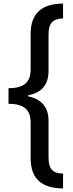

<svg xmlns="http://www.w3.org/2000/svg" viewBox="-20 -871 414 1084"><path d="M336 193V109C283 108 254 89 254 17V-189C254 -266 214 -312 139 -327V-333C214 -347 254 -392 254 -470V-675C254 -746 283 -765 336 -767V-851C214 -850 153 -794 153 -680V-478C153 -402 109 -373 28 -373V-285C108 -285 153 -257 153 -180V22C153 137 214 192 336 193Z"/></svg>

Font: Noto Sans Tamil UI Medium
Style: Regular
Weight: 500
Designer: Jelle Bosma - Monotype Design Team
Foundry: Monotype Imaging Inc.
Version: Version 2.004